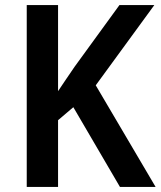

<svg xmlns="http://www.w3.org/2000/svg" viewBox="-20 -734 631 754"><path d="M591 0 356 -399 586 -714H449L273 -472C248 -436 227 -404 208 -376V-714H85V0H208V-262L268 -313L451 0Z"/></svg>

Font: Noto Sans Kannada SemiCondensed SemiBold
Style: Regular
Weight: 600
Width: 4
Designer: Jelle Bosma - Monotype Design Team
Foundry: Monotype Imaging Inc.
Version: Version 2.005